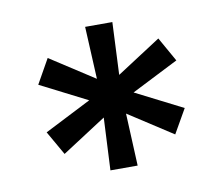

<svg xmlns="http://www.w3.org/2000/svg" viewBox="-55 -793 626 539"><g transform="rotate(-10 258.0 -523.5)"><path d="M218.8 -318.4 226.1 -467.8 100.1 -386.2 61 -454.6 194.3 -522.5 61 -590.3 100.1 -659.7 226.1 -578.1 218.8 -727.5H296.4L289.6 -578.1L415.5 -659.7L454.6 -590.3L320.8 -522.5L454.6 -454.6L415.5 -386.2L289.6 -467.8L296.4 -318.4Z"/></g></svg>

Font: Inter 17pt Medium
Style: Regular
Weight: 500
Version: Version 4.001;git-66647c0bb